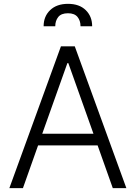

<svg xmlns="http://www.w3.org/2000/svg" viewBox="-20 -965 696 985"><path d="M97.7 0H28.1L292.6 -727.3H363.6L628.2 0H558.6L480.8 -219.1H175.4ZM196.7 -278.8H459.5L330.6 -641H325.6ZM203.8 -830.3Q203.8 -881 237.4 -913.2Q271 -945.3 328.8 -945.3Q386.7 -945.3 419.7 -913.2Q452.8 -881 452.8 -830.3H393.1Q393.1 -859 377.7 -878Q362.2 -897 328.8 -897Q294 -897 278.8 -877.7Q263.5 -858.3 263.5 -830.3Z"/></svg>

Font: Inter Zeller Light
Style: Regular
Weight: 300
Designer: Rasmus Andersson; Joe Bland
Foundry: zeller
Version: Version 3.015;git-dec3a8cb1